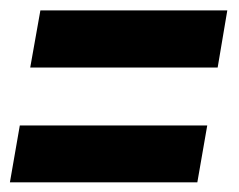

<svg xmlns="http://www.w3.org/2000/svg" viewBox="-34 -432 470 378"><path d="M25.5 -299H394.5L413.5 -411.5H45.5ZM-14.5 -73H354.5L374 -185H5Z"/></svg>

Font: Anybody ExtraExpanded
Style: Bold Italic
Weight: 700
Width: 8
Italic angle: -10°
Version: Version 1.113;gftools[0.9.25]